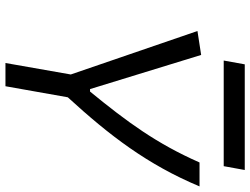

<svg xmlns="http://www.w3.org/2000/svg" viewBox="-124 -770 895 686"><g transform="rotate(90 323.0 -427.5)"><path d="M205.6 0H288.6L328.1 -222.7C465.3 -372.6 568.4 -507.3 646.5 -693.4H561C493.2 -539.6 416 -434.6 307.6 -302.2H298.8L176.8 -699.2L91.3 -686L246.6 -233.4ZM196.8 -779.8H574.2L587.9 -855H210.4Z"/></g></svg>

Font: Cascadia Code SemiLight
Style: Italic
Weight: 350
Italic angle: -10°
Monospace: yes
Designer: Aaron Bell
Foundry: Saja Typeworks
Version: Version 2404.023